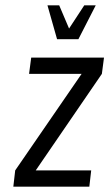

<svg xmlns="http://www.w3.org/2000/svg" viewBox="-20 -700 410 720"><path d="M315 0 322 -61H114L362 -423L370 -484H97L89 -423H286L37 -61L30 0ZM194 -553H274L339 -680H296L239 -593L202 -680H158Z"/></svg>

Font: Gamestation Condensed
Style: Italic
Weight: 400
Width: 3
Designer: Jonas Hecksher
Foundry: Jonas Hecksher, Playtypeª, e-types AS
Version: Version 1.003